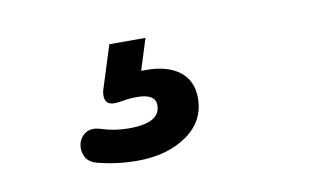

<svg xmlns="http://www.w3.org/2000/svg" viewBox="-38 -85 576 345"><g transform="rotate(-10 250.0 87.5)"><path d="M190 195Q153 195 118 186Q102 182 96.5 170.5Q91 159 94 147Q97 135 107.5 128.5Q118 122 134 127Q158 135 185 135Q242 135 242 103Q242 82 208 82Q195 82 178 85Q160 88 154 82Q147 75 151 59L176 -20H242L224 37Q229 37 233 37Q272 37 294 54Q316 71 316 103Q316 145 280 170Q244 195 190 195Z"/></g></svg>

Font: Nunito
Style: Bold Italic
Weight: 700
Italic angle: -9°
Designer: Vernon Adams
Foundry: Vernon Adams
Version: Version 3.601; ttfautohint (v1.8.2.53-6de2)